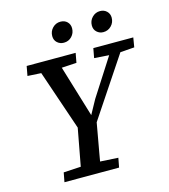

<svg xmlns="http://www.w3.org/2000/svg" viewBox="-123 -951 926 1049"><g transform="rotate(-15 339.5 -426.5)"><path d="M66 -613 76 -667H353L343 -613L223 -606H188ZM111 0 121 -53 260 -61H292L430 -53L420 0ZM265 -250 123 -667H241L348 -314H346L391 -396L565 -667H630L352 -250ZM208 0 266 -311H373Q364 -259 354.5 -207Q345 -155 336 -103.5Q327 -52 318 0ZM443 -613 453 -667H679L670 -613L575 -606H545ZM306 -737Q284 -737 268.5 -751Q253 -765 253 -788Q253 -815 271.5 -834Q290 -853 316 -853Q340 -853 354.5 -838.5Q369 -824 369 -802Q369 -775 351 -756Q333 -737 306 -737ZM529 -737Q508 -737 492.5 -751Q477 -765 477 -788Q477 -815 495.5 -834Q514 -853 540 -853Q563 -853 578 -838.5Q593 -824 593 -802Q593 -775 574.5 -756Q556 -737 529 -737Z"/></g></svg>

Font: Source Serif 4 Medium
Style: Italic
Weight: 500
Italic angle: -12°
Designer: Frank Grießhammer
Foundry: Adobe Systems Incorporated
Version: Version 4.004;hotconv 1.0.116;makeotfexe 2.5.65601